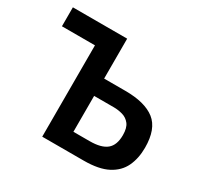

<svg xmlns="http://www.w3.org/2000/svg" viewBox="-152 -894 1109 1075"><g transform="rotate(30 403.0 -356.5)"><path d="M509.5 0H241V-590.5H27.5V-713H378.5V-455H515.5Q643 -455 706.8 -405Q770.5 -355 770.5 -234Q770.5 -165 745.5 -112.2Q720.5 -59.5 663.5 -29.8Q606.5 0 509.5 0ZM378.5 -111H483.5Q558.5 -111 593.2 -139.8Q628 -168.5 628 -233Q628 -280 609.5 -303.5Q591 -327 562.8 -335Q534.5 -343 506 -343H378.5Z"/></g></svg>

Font: Commissioner SemiBold
Style: Regular
Weight: 600
Designer: Kostas Bartsokas
Foundry: Kostas Bartsokas
Version: Version 1.000; ttfautohint (v1.8.3)